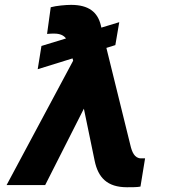

<svg xmlns="http://www.w3.org/2000/svg" viewBox="-20 -771 708 800"><path d="M476.9 -678.6 402.3 -655.9 399.9 -666.5C386.7 -720.2 349.8 -750.7 276.3 -750.7C254.6 -750.7 214.1 -747.2 191.4 -740.8L176.1 -629.6C188.6 -631 198.2 -631 206 -631C229 -631 245 -624.3 255 -610.8L152.7 -579.5L137.1 -482.6L282.3 -527.7L284.8 -518.1L7.5 0H168.3L329.5 -318.2L374.3 -101.6C388.8 -30.9 426.8 9.2 509.2 9.2C532.3 9.2 551.1 9.2 565.3 6.4L584.5 -111.2H567.5C540.5 -111.2 529.8 -138.1 523.4 -165.5L423.3 -571.4L460.6 -583.1Z"/></svg>

Font: Magic Ui Pro
Style: Bold Italic
Weight: 700
Italic angle: -9.39999°
Designer: Stefan Endress, Andreas Faust
Version: Version 1.000;FEAKit 1.0